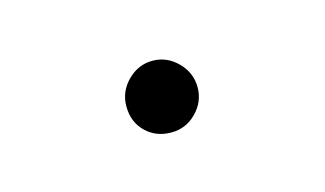

<svg xmlns="http://www.w3.org/2000/svg" viewBox="-29 -124 301 178"><g transform="rotate(-15 121.0 -34.5)"><path d="M86.9 -34.2Q86.9 -48.3 97.2 -58.6Q107.4 -68.8 121.1 -68.8Q134.8 -68.8 145 -58.6Q155.3 -48.3 155.3 -34.2Q155.3 -20.5 145.3 -10.3Q135.3 0 121.1 0Q106.4 0 96.7 -9.5Q86.9 -19 86.9 -34.2Z"/></g></svg>

Font: Vazirmatn UI FD Thin
Style: Regular
Weight: 100
Designer: Saber Rastikerdar
Foundry: Saber Rastikerdar
Version: Version 33.003